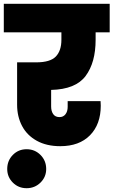

<svg xmlns="http://www.w3.org/2000/svg" viewBox="-34 -760 597 1010"><path d="M469 -551Q469 -431 416.5 -360.5Q364 -290 235 -287V-200Q235 -175 246 -159.5Q257 -144 279 -144Q299 -144 310.5 -159Q322 -174 322 -198V-228H495Q496 -217 496 -204Q496 -106 439.5 -48.5Q383 9 283 9Q211 9 159.5 -19.5Q108 -48 82 -97.5Q56 -147 56 -209V-432H156Q230 -432 259.5 -462.5Q289 -493 289 -551V-590H-14V-740H543V-590H469ZM209 129Q209 171 179 200.5Q149 230 106 230Q63 230 33.5 200.5Q4 171 4 129Q4 85 33.5 55Q63 25 106 25Q149 25 179 55Q209 85 209 129Z"/></svg>

Font: Fz Poppins ExtBd
Style: Regular
Weight: 800
Designer: Ninad Kale (Devanagari), Jonny Pinhorn (Latin)
Foundry: Indian Type Foundry
Version: Vit hóa bi Vntype.Com & FontZin.Com